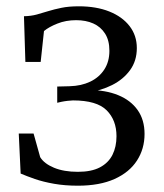

<svg xmlns="http://www.w3.org/2000/svg" viewBox="-20 -579 521 609"><path d="M227 10Q186 10 151.8 4Q117.5 -2 90.8 -11.2Q64 -20.5 45.5 -28.5L39.5 -155.5H86.5L107.5 -80.5Q120 -60 151.2 -47Q182.5 -34 227 -34Q270 -34 297 -48.2Q324 -62.5 336.8 -88Q349.5 -113.5 349.5 -147Q349.5 -198 318.2 -229.2Q287 -260.5 211.5 -260.5Q205.5 -260.5 194.8 -259.2Q184 -258 174.5 -256Q165 -254 161.5 -253V-304.5L201 -305.5Q238 -306.5 266.2 -320Q294.5 -333.5 310.8 -358.5Q327 -383.5 327 -418Q327 -451 313.2 -472.5Q299.5 -494 276 -504.5Q252.5 -515 221.5 -515Q189 -515 162 -504.2Q135 -493.5 119.5 -480.5L109 -382.5H60.5L56 -527.5Q78.5 -528 96.8 -533Q115 -538 133.5 -543.8Q152 -549.5 175 -554.2Q198 -559 230 -559Q285.5 -559 326.8 -542.5Q368 -526 391 -496.2Q414 -466.5 414 -426.5Q414 -386 392.5 -356.5Q371 -327 335.5 -309.2Q300 -291.5 258 -285.5L261.5 -293.5Q315 -293.5 354.8 -277.2Q394.5 -261 416.5 -230Q438.5 -199 438.5 -154Q438.5 -107 414.5 -69.8Q390.5 -32.5 343.2 -11.2Q296 10 227 10Z"/></svg>

Font: Merriweather 36pt Light
Style: Regular
Weight: 300
Designer: Eben Sorkin
Foundry: Eben Sorkin
Version: Version 2.100